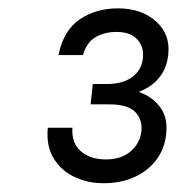

<svg xmlns="http://www.w3.org/2000/svg" viewBox="-20 -720 450 448"><path d="M221.5 -292.5Q185 -292.5 154 -307Q123 -321.5 105.2 -350.5Q87.5 -379.5 91.5 -422H149Q146.5 -386.5 168.5 -367.2Q190.5 -348 227 -348Q263 -348 285 -367Q307 -386 310 -414.5Q312.5 -442 295 -459.2Q277.5 -476.5 235.5 -476.5H191.5L196.5 -524H230.5Q266.5 -524 288.8 -540.5Q311 -557 313.5 -585Q316 -611 300.2 -628.2Q284.5 -645.5 251.5 -645.5Q225 -645.5 203.8 -633.8Q182.5 -622 173.5 -591.5H116.5Q128 -649 166 -674.8Q204 -700.5 255 -700.5Q310 -700.5 344 -670.2Q378 -640 372.5 -592Q369.5 -561.5 351.8 -539.2Q334 -517 303.5 -505.5Q335.5 -494.5 353.5 -470.2Q371.5 -446 368 -409.5Q365 -375 345.8 -348.5Q326.5 -322 294.5 -307.2Q262.5 -292.5 221.5 -292.5Z"/></svg>

Font: Karla Medium
Style: Italic
Weight: 500
Italic angle: -8°
Designer: Jonathan Pinhorn
Version: Version 2.001